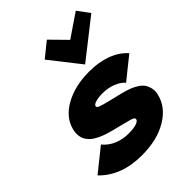

<svg xmlns="http://www.w3.org/2000/svg" viewBox="-274 -1136 1292 1292"><g transform="rotate(-45 372.0 -490.5)"><path d="M670.9 -196.8Q648.4 -105.5 551.3 -47.1Q454.1 11.2 308.1 11.2Q112.8 11.2 1 -105L164.1 -235.8Q196.8 -196.3 244.6 -176Q292.5 -155.8 347.2 -155.8Q395 -155.8 421.6 -164.3Q448.2 -172.9 452.1 -187Q454.6 -197.8 443.6 -204.3Q432.6 -210.9 397 -219.2Q392.6 -220.2 345.9 -232.4Q299.3 -244.6 292 -246.1Q273.4 -251 258.5 -255.1Q243.7 -259.3 225.1 -265.9Q206.5 -272.5 192.4 -279.3Q178.2 -286.1 162.8 -295.4Q147.5 -304.7 136.7 -315.2Q126 -325.7 116.7 -339.1Q107.4 -352.5 103.3 -367.7Q99.1 -382.8 98.9 -401.4Q98.6 -419.9 104 -440.9Q126.5 -531.2 222.7 -585.2Q318.8 -639.2 456.1 -639.2Q547.4 -639.2 618.7 -612.3Q689.9 -585.4 733.9 -535.2L578.1 -410.2Q551.8 -439.5 508.8 -455.8Q465.8 -472.2 416 -472.2Q374 -472.2 348.9 -464.1Q323.7 -456.1 320.8 -442.9Q318.8 -432.6 336.7 -425.3Q354.5 -418 402.8 -405.8L498 -382.8Q537.1 -373.5 566.9 -362.3Q596.7 -351.1 620.8 -335.2Q645 -319.3 657.5 -299.6Q669.9 -279.8 674.8 -253.9Q679.7 -228 670.9 -196.8ZM681.2 -992.2 744.1 -907.2 471.2 -692.9H469.2L300.8 -907.2L405.8 -992.2L516.1 -879.9Z"/></g></svg>

Font: Sinkin Sans 900 X Black Italic
Style: Regular
Weight: 950
Italic angle: -112°
Designer: Keith Bates
Foundry: K-Type
Version: Sinkin Sans (version 1.0)  by Keith Bates   •   © 2014   www